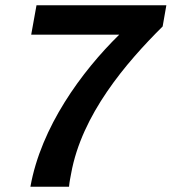

<svg xmlns="http://www.w3.org/2000/svg" viewBox="-20 -706 649 726"><path d="M95 0H241C243 -22 246 -32 249 -50C289 -272 455 -467 595 -606L609 -686H118L98 -575H431C288 -435 135 -225 95 0Z"/></svg>

Font: Archivo SemiBold
Style: Italic
Weight: 600
Italic angle: -10°
Designer: Hector Gatti
Foundry: Omnibus-Type
Version: Version 2.001